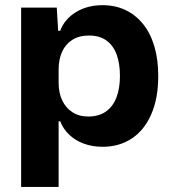

<svg xmlns="http://www.w3.org/2000/svg" viewBox="-20 -566 676 753"><path d="M62.9 167V-536.3H202.6L208.1 -445.3H216.1Q232.6 -490.4 277.3 -518.1Q322 -545.7 382.1 -545.7Q431.6 -545.7 471.6 -526.9Q511.6 -508 540.6 -472.4Q569.6 -436.9 585.1 -385.2Q600.6 -333.6 600.6 -268Q600.6 -180.7 573.4 -118.2Q546.3 -55.7 497.1 -23Q447.9 9.7 382.1 9.7Q342.4 9.7 308.6 -2.7Q274.9 -15.1 251.1 -38.1Q227.3 -61 216.1 -90.4H209.9V167ZM325.6 -109Q367.3 -109 395 -128.3Q422.7 -147.6 436.6 -183.6Q450.4 -219.7 450.4 -268Q450.4 -317 437.3 -352.6Q424.1 -388.1 397.1 -407.4Q370.1 -426.7 329.1 -426.7Q289.9 -426.7 263.1 -409.4Q236.3 -392.1 223.1 -362Q209.9 -331.9 209.9 -294.4V-241.3Q209.9 -202.4 223.8 -172.8Q237.7 -143.1 263.8 -126.1Q289.9 -109 325.6 -109Z"/></svg>

Font: Mona Sans ExtraLight
Style: Regular
Weight: 200
Designer: Deni Anggara
Foundry: GitHub
Version: Version 2.000